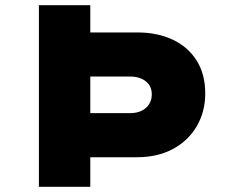

<svg xmlns="http://www.w3.org/2000/svg" viewBox="-20 -720 902 740"><path d="M130 0V-700H328V-595H508Q587 -595 646 -567Q705 -539 738 -486.5Q771 -434 771 -360Q771 -289 738 -233Q705 -177 646 -145.5Q587 -114 508 -114H328V0ZM328 -284H482Q506 -284 524.5 -292.5Q543 -301 554 -317.5Q565 -334 565 -356Q565 -379 554 -394Q543 -409 524.5 -417Q506 -425 482 -425H328Z"/></svg>

Font: Lexend Giga ExtraBold
Style: Regular
Weight: 800
Designer: Bonnie Shaver-Troup, Thomas Jockin
Foundry: Lexend
Version: Version 1.007